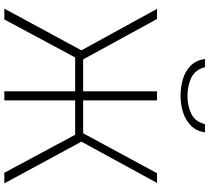

<svg xmlns="http://www.w3.org/2000/svg" viewBox="-60 -909 969 889"><g transform="rotate(90 424.5 -464.5)"><path d="M20 0 213 -357 21 -707H68L255 -365H403V-707H445V-365H597L782 -707H827L636 -357L829 0H780L604 -328H445V0H403V-328H246L70 0ZM423 -816Q383 -816 346 -827Q309 -838 284 -863Q259 -888 253 -929H291Q303 -883 340.5 -865.5Q378 -848 424 -848Q470 -848 506.5 -865.5Q543 -883 555 -929H593Q587 -889 561.5 -864Q536 -839 500 -827.5Q464 -816 423 -816Z"/></g></svg>

Font: Onest Thin
Style: Regular
Weight: 250
Designer: Dmitri Voloshin, Andrey Kudryavtsev
Foundry: Dmitri Voloshin, Andrey Kudryavtsev
Version: Version 1.000;gftools[0.9.33]